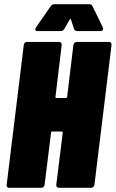

<svg xmlns="http://www.w3.org/2000/svg" viewBox="-20 -901 555 921"><path d="M320 -808 335 -763C337 -756 343 -752 350 -752H461C473 -752 477 -760 473 -770L424 -871C421 -878 416 -881 408 -881H242C234 -881 228 -878 223 -871L153 -770C146 -759 149 -752 160 -752H271C279 -752 285 -756 289 -763L315 -808C317 -812 319 -812 320 -808ZM332 -685 302 -436C301 -433 299 -431 296 -431H250C247 -431 245 -433 246 -436L276 -685C277 -694 272 -700 263 -700H110C101 -700 95 -694 94 -685L12 -15C10 -6 16 0 24 0H178C186 0 193 -6 194 -15L225 -265C225 -268 227 -270 230 -270H277C280 -270 281 -268 281 -265L250 -15C249 -6 254 0 263 0H416C425 0 431 -6 433 -15L515 -685C516 -694 511 -700 502 -700H349C340 -700 334 -694 332 -685Z"/></svg>

Font: Barlow Condensed Black
Style: Italic
Weight: 900
Width: 3
Italic angle: -7°
Designer: Jeremy Tribby
Foundry: Tribby Type
Version: Version 1.422;hotconv 1.0.109;makeotfexe 2.5.65596